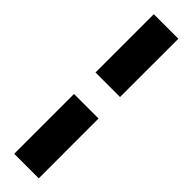

<svg xmlns="http://www.w3.org/2000/svg" viewBox="-312 -708 885 885"><g transform="rotate(45 131.0 -265.0)"><path d="M52 190H212V-200H52ZM52 -340H212V-720H52Z"/></g></svg>

Font: Fixel Display 20240404 Black
Style: Italic
Weight: 900
Italic angle: -10°
Designer: AlfaBravo + MacPaw
Foundry: Kyrylo Tkachov, Marchela Mozhyna, Serhii Makarenko, Maria Weinstein, Zakhar Kryvoshyya
Version: Version 1.211;Glyphs 3.2 (3225)